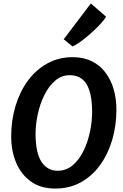

<svg xmlns="http://www.w3.org/2000/svg" viewBox="-20 -1087 716 1115"><path d="M301 8Q217.5 8 160.5 -32.2Q103.5 -72.5 74.2 -141.2Q45 -210 45 -295Q45 -387.5 69.8 -470.5Q94.5 -553.5 141.2 -617.5Q188 -681.5 254.2 -718.2Q320.5 -755 403 -755Q465.5 -755 513 -731.5Q560.5 -708 592.2 -666Q624 -624 640 -569Q656 -514 656 -450.5Q656 -358 631.8 -275.2Q607.5 -192.5 561.5 -128.8Q515.5 -65 449.8 -28.5Q384 8 301 8ZM315 -95.5Q364 -95.5 401.8 -127Q439.5 -158.5 464.8 -210.2Q490 -262 502.8 -323.5Q515.5 -385 515 -444Q514 -516.5 499 -562Q484 -607.5 455.5 -629Q427 -650.5 385.5 -650.5Q337.5 -650.5 300.2 -618.5Q263 -586.5 237.5 -534.8Q212 -483 199 -422.2Q186 -361.5 186.5 -303.5Q188 -195.5 222 -145.5Q256 -95.5 315 -95.5ZM401 -817.5 350 -859 507.5 -1067 596 -990Q589.5 -978 572.5 -958.2Q555.5 -938.5 532.2 -916.2Q509 -894 484.2 -873.5Q459.5 -853 437.5 -837.8Q415.5 -822.5 401 -817.5Z"/></svg>

Font: Merriweather Sans SemiBold
Style: Italic
Weight: 600
Italic angle: -7.5°
Designer: Eben Sorkin
Foundry: Eben Sorkin
Version: Version 2.001